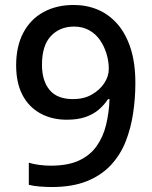

<svg xmlns="http://www.w3.org/2000/svg" viewBox="-20 -743 612 773"><path d="M525 -409Q525 -348 516 -287.5Q507 -227 486 -173.5Q465 -120 426.5 -78.5Q388 -37 329.5 -13.5Q271 10 188 10Q168 10 141 8Q114 6 96 1V-88Q115 -82 138.5 -79Q162 -76 184 -76Q253 -76 297.5 -96.5Q342 -117 368.5 -154Q395 -191 407 -240Q419 -289 421 -344H415Q400 -321 378 -302Q356 -283 324.5 -272Q293 -261 249 -261Q188 -261 141.5 -287Q95 -313 70 -361.5Q45 -410 45 -480Q45 -556 73.5 -610.5Q102 -665 154.5 -694Q207 -723 277 -723Q329 -723 374 -704Q419 -685 453 -646Q487 -607 506 -548Q525 -489 525 -409ZM278 -636Q221 -636 185 -598Q149 -560 149 -482Q149 -418 179.5 -381Q210 -344 274 -344Q318 -344 350 -362.5Q382 -381 400 -408.5Q418 -436 418 -466Q418 -496 409 -526Q400 -556 383 -581Q366 -606 339.5 -621Q313 -636 278 -636Z"/></svg>

Font: Noto Sans Armenian Medium
Style: Regular
Weight: 500
Designer: Monotype Design Team
Foundry: Monotype Imaging Inc.
Version: Version 2.007